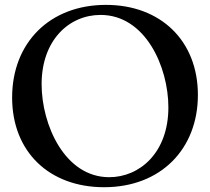

<svg xmlns="http://www.w3.org/2000/svg" viewBox="-20 -761 870 795"><path d="M410.9 14.2C646.7 14.2 799.4 -144.9 799.4 -367.9C799.4 -592.3 645.2 -740.8 418.7 -740.8C185 -740.8 30.2 -583.1 30.2 -357.2C30.2 -131.4 185 14.2 410.9 14.2ZM152.3 -412.3C152.3 -595.5 266.7 -699.2 396.3 -699.2C582 -699.2 677.2 -484.4 677.2 -316.4C677.2 -128.6 558.2 -27.3 432.2 -27.3C247.5 -27.3 152.3 -245 152.3 -412.3Z"/></svg>

Font: Margiela Serif Medium
Style: Regular
Weight: 500
Designer: Andreas Faust, Stefan Endress
Version: Version 1.002;FEAKit 1.0